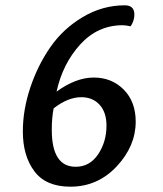

<svg xmlns="http://www.w3.org/2000/svg" viewBox="-20 -693 614 723"><path d="M286 -327Q236 -327 182 -285Q175 -251 175 -204Q175 -65 265 -65Q318 -65 349.5 -112Q381 -159 381 -220Q381 -270 355 -298.5Q329 -327 286 -327ZM245 10Q153 10 109.5 -48Q66 -106 66 -198Q66 -279 94 -363Q122 -447 170 -516Q218 -585 292 -629Q366 -673 450 -673Q486 -673 486 -638Q486 -615 472 -594Q452 -598 442 -598Q348 -598 282 -525.5Q216 -453 193 -348Q266 -401 333 -401Q401 -401 446 -355.5Q491 -310 491 -235Q491 -143 419.5 -66.5Q348 10 245 10Z"/></svg>

Font: Overlock
Style: Bold Italic
Weight: 700
Version: Version 1.001